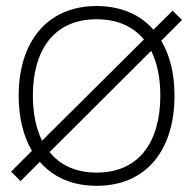

<svg xmlns="http://www.w3.org/2000/svg" viewBox="-20 -598 638 634"><path d="M581.2 -532.3 550 -562.5 486.5 -500C443.8 -549 380.2 -578.1 299 -578.1C135.4 -578.1 41.7 -459.4 41.7 -282.3C41.7 -211.5 56.3 -149 85.4 -100L16.7 -31.3L47.9 0L111.5 -63.5C155.2 -13.5 217.7 15.6 299 15.6C464.6 15.6 556.2 -104.2 556.2 -282.3C556.2 -353.1 541.7 -414.6 512.5 -463.5ZM88.5 -282.3C88.5 -430.2 156.2 -534.4 299 -534.4C367.7 -534.4 419.8 -510.4 455.2 -467.7L118.8 -133.3C99 -174 88.5 -224 88.5 -282.3ZM509.4 -282.3C509.4 -131.2 440.6 -28.1 299 -28.1C231.3 -28.1 179.2 -52.1 143.8 -95.8L479.2 -430.2C499 -390.6 509.4 -340.6 509.4 -282.3Z"/></svg>

Font: Manrope3 Thin
Style: Regular
Weight: 100
Width: 4
Designer: Mikhail Sharanda
Foundry: Mikhail Sharanda
Version: Version 3.000;PS 003.000;hotconv 1.0.88;makeotf.lib2.5.64775